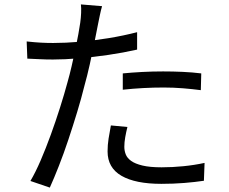

<svg xmlns="http://www.w3.org/2000/svg" viewBox="-20 -815 1040 871"><path d="M443 -787Q438 -770 433 -746Q428 -722 425 -707Q418 -671 408.5 -623.5Q399 -576 387.5 -524Q376 -472 362 -422Q349 -369 330 -306.5Q311 -244 290 -181Q269 -118 247 -62Q225 -6 206 36L118 6Q141 -33 164.5 -87.5Q188 -142 210.5 -204Q233 -266 252.5 -327.5Q272 -389 286 -441Q296 -476 305 -515Q314 -554 322 -591.5Q330 -629 335.5 -660.5Q341 -692 344 -712Q347 -733 348 -756Q349 -779 347 -795ZM221 -620Q277 -620 341.5 -625.5Q406 -631 473 -642Q540 -653 602 -669V-590Q540 -576 472 -566Q404 -556 338.5 -550.5Q273 -545 220 -545Q187 -545 159 -546.5Q131 -548 104 -549L101 -627Q137 -623 165.5 -621.5Q194 -620 221 -620ZM537 -482Q577 -486 624.5 -488.5Q672 -491 720 -491Q764 -491 808.5 -489Q853 -487 893 -482L891 -406Q853 -411 810 -414.5Q767 -418 723 -418Q676 -418 629.5 -415.5Q583 -413 537 -408ZM558 -239Q552 -215 548 -192Q544 -169 544 -149Q544 -131 550.5 -114.5Q557 -98 575 -85Q593 -72 626.5 -64Q660 -56 713 -56Q762 -56 812 -61Q862 -66 908 -76L905 5Q865 11 816 15Q767 19 712 19Q594 19 531 -17.5Q468 -54 468 -128Q468 -157 472.5 -186Q477 -215 483 -246Z"/></svg>

Font: Noto Sans HK
Style: Regular
Weight: 400
Designer: Ryoko NISHIZUKA 西塚涼子 (kana, bopomofo & ideographs); Paul D. Hunt (Latin, Greek & Cyrillic); Sandoll Communications 산돌커뮤니
Foundry: Adobe
Version: Version 2.004-H2;hotconv 1.0.118;makeotfexe 2.5.65603